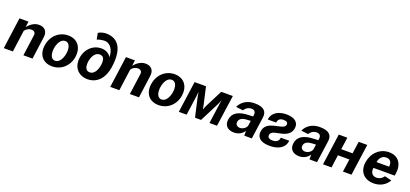

<svg xmlns="http://www.w3.org/2000/svg" viewBox="38 -1906 6524 3052"><g transform="rotate(20 3300.0 -380.5)"><path d="M185 0 235 -367C263 -406 304 -427 344 -427C389 -427 418 -401 412 -358L363 0H517L569 -382C583 -478 531 -540 436 -540C363 -540 301 -503 243 -434L256 -530H104L31 0Z M849 10C1007 10 1127 -104 1150 -262C1172 -424 1086 -540 927 -540C774 -540 650 -428 627 -262C604 -103 692 10 849 10ZM865 -90C785 -90 770 -188 781 -268C793 -348 834 -441 912 -441C991 -441 1008 -348 997 -268C985 -187 944 -90 865 -90Z M1446 10C1622 10 1720 -125 1746 -291C1792 -581 1721 -776 1478 -776C1441 -776 1376 -759 1352 -738L1373 -632C1401 -647 1462 -658 1499 -658C1603 -658 1661 -548 1658 -437C1627 -498 1561 -527 1494 -527C1325 -527 1213 -381 1213 -220C1213 -82 1309 10 1446 10ZM1444 -105C1382 -105 1362 -161 1362 -213C1362 -296 1400 -427 1501 -427C1563 -427 1581 -381 1581 -326C1581 -246 1545 -105 1444 -105Z M1986 0 2036 -367C2064 -406 2105 -427 2145 -427C2190 -427 2219 -401 2213 -358L2164 0H2318L2370 -382C2384 -478 2332 -540 2237 -540C2164 -540 2102 -503 2044 -434L2057 -530H1905L1832 0Z M2650 10C2808 10 2928 -104 2951 -262C2973 -424 2887 -540 2728 -540C2575 -540 2451 -428 2428 -262C2405 -103 2493 10 2650 10ZM2666 -90C2586 -90 2571 -188 2582 -268C2594 -348 2635 -441 2713 -441C2792 -441 2809 -348 2798 -268C2786 -187 2745 -90 2666 -90Z M2992 0H3124L3169 -322C3172 -341 3174 -355 3174 -365C3175 -376 3176 -386 3176 -395H3181C3182 -386 3183 -375 3185 -364C3187 -353 3190 -339 3193 -322L3266 0H3368L3531 -320C3543 -344 3554 -369 3563 -395H3568C3565 -386 3564 -377 3561 -365C3559 -354 3557 -339 3555 -320L3510 0H3638L3713 -530H3517L3368 -238C3358 -216 3349 -194 3340 -171H3336C3335 -179 3334 -188 3333 -198C3330 -207 3328 -221 3325 -238L3259 -530H3066Z M3925 10C3997 10 4060 -21 4099 -82V0H4227L4279 -373C4293 -473 4243 -540 4080 -540C3957 -540 3863 -480 3821 -385L3941 -371C3975 -424 4019 -443 4059 -443C4113 -443 4138 -413 4131 -363L4127 -335L4064 -332C3878 -328 3787 -268 3771 -153C3756 -48 3825 10 3925 10ZM3991 -92C3945 -92 3911 -120 3918 -168C3927 -235 3995 -251 4064 -254L4116 -256L4105 -177C4098 -133 4043 -92 3991 -92Z M4799 -169 4656 -168 4655 -160C4646 -102 4602 -81 4548 -81C4485 -81 4459 -108 4464 -145C4467 -165 4477 -181 4495 -192C4512 -203 4549 -214 4607 -225C4705 -243 4800 -276 4815 -387C4822 -434 4809 -473 4775 -503C4740 -533 4687 -548 4613 -548C4500 -548 4379 -499 4363 -374L4362 -369H4504L4505 -375C4511 -422 4544 -450 4601 -450C4630 -450 4649 -445 4661 -434C4672 -425 4676 -411 4674 -394C4671 -377 4661 -363 4642 -352C4623 -341 4589 -330 4537 -321C4438 -301 4338 -272 4321 -158C4306 -49 4376 15 4532 15C4651 15 4778 -26 4798 -160Z M5028 10C5100 10 5163 -21 5202 -82V0H5330L5382 -373C5396 -473 5346 -540 5183 -540C5060 -540 4966 -480 4924 -385L5044 -371C5078 -424 5122 -443 5162 -443C5216 -443 5241 -413 5234 -363L5230 -335L5167 -332C4981 -328 4890 -268 4874 -153C4859 -48 4928 10 5028 10ZM5094 -92C5048 -92 5014 -120 5021 -168C5030 -235 5098 -251 5167 -254L5219 -256L5208 -177C5201 -133 5146 -92 5094 -92Z M5505 -530 5431 0H5575L5605 -216H5799L5768 0H5913L5987 -530H5842L5813 -325H5621L5650 -530Z M6563 -221 6570 -263C6592 -422 6517 -540 6355 -540C6194 -540 6076 -417 6054 -259C6031 -94 6131 10 6288 10C6395 10 6487 -38 6539 -130L6422 -159C6396 -118 6352 -91 6300 -91C6231 -91 6192 -142 6204 -221ZM6219 -324C6227 -389 6268 -446 6342 -446C6413 -446 6440 -394 6431 -324Z"/></g></svg>

Font: Cheyenne Sans
Style: Bold Italic
Weight: 700
Italic angle: -8.13011°
Designer: The Public Sans project authors (U.S. Web Design System), Libre Franklin designed by Pablo Impallari and Rodrigo Fuenzal
Foundry: The Cheyenne Sans Project Authors
Version: Version 2.007